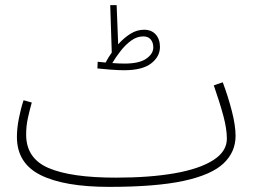

<svg xmlns="http://www.w3.org/2000/svg" viewBox="-20 -708 1019 749"><path d="M406 21Q231 21 138.5 -25Q46 -71 46 -174Q46 -207 53.5 -245.5Q61 -284 72 -317L104 -308Q96 -280 89 -248.5Q82 -217 82 -183Q82 -90 169.5 -52.5Q257 -15 432 -15Q564 -15 661 -32Q758 -49 811.5 -83Q865 -117 865 -167Q865 -205 851.5 -255.5Q838 -306 814 -375L849 -387Q870 -331 884.5 -274.5Q899 -218 899 -178Q899 -115 852 -70.5Q805 -26 697 -2.5Q589 21 406 21ZM464 -434Q442 -434 409.5 -436.5Q377 -439 360 -441L361 -467Q369 -466 377 -465.5Q385 -465 392 -464Q403 -485 416 -503L410 -688H435L441 -535Q463 -560 488.5 -576Q514 -592 542 -592Q571 -592 587.5 -573.5Q604 -555 604 -525Q604 -487 569.5 -460.5Q535 -434 464 -434ZM539 -566Q514 -566 491.5 -549.5Q469 -533 450 -508.5Q431 -484 418 -462Q431 -461 443.5 -460.5Q456 -460 466 -460Q523 -460 550.5 -479Q578 -498 578 -523Q578 -542 568 -554Q558 -566 539 -566Z"/></svg>

Font: Noto Sans Arabic UI XLt
Style: Regular
Weight: 200
Designer: Monotype Design Team, Nadine Chahine and Nizar Qandah
Foundry: Monotype Imaging Inc.
Version: Version 2.010; ttfautohint (v1.8.4.7-5d5b)